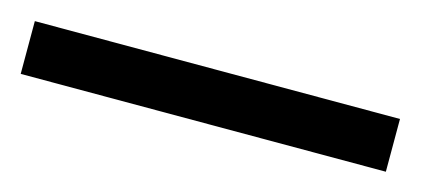

<svg xmlns="http://www.w3.org/2000/svg" viewBox="-29 -905 493 225"><g transform="rotate(15 217.5 -792.0)"><path d="M439 -760V-824H-4V-760Z"/></g></svg>

Font: Noto Sans Gurmukhi UI ExtraCondensed
Style: Regular
Weight: 400
Width: 2
Designer: Jelle Bosma - Monotype Design Team
Foundry: Monotype Imaging Inc.
Version: Version 2.004